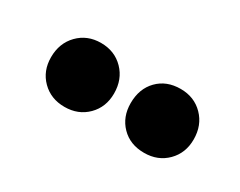

<svg xmlns="http://www.w3.org/2000/svg" viewBox="-37 -890 501 401"><g transform="rotate(30 213.0 -689.0)"><path d="M200 -688Q200 -655 178.5 -633.5Q157 -612 124 -612Q91 -612 69.5 -633.5Q48 -655 48 -688Q48 -722 69.5 -744Q91 -766 124 -766Q157 -766 178.5 -744Q200 -722 200 -688ZM316 -766Q349 -766 370.5 -744Q392 -722 392 -688Q392 -655 370.5 -633.5Q349 -612 316 -612Q282 -612 261 -633.5Q240 -655 240 -688Q240 -723 261 -744.5Q282 -766 316 -766Z"/></g></svg>

Font: Montserrat arm
Style: Bold
Weight: 700
Designer: Julieta Ulanovsky
Foundry: Julieta Ulanovsky
Version: Version 6.000;PS 006.000;hotconv 1.0.88;makeotf.lib2.5.64775